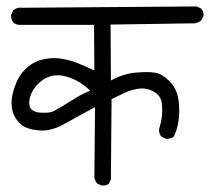

<svg xmlns="http://www.w3.org/2000/svg" viewBox="-20 -576 645 590"><path d="M296.4 -5.9Q307.6 -5.9 314.9 -11.7L320.8 -25.4L322.8 -271.5Q343.8 -281.2 362.1 -290.3Q380.4 -299.3 403.8 -303.2Q410.2 -304.2 416.5 -304.2Q434.1 -304.2 450.7 -295.4Q473.6 -283.2 477.1 -259.8Q478.5 -248 478.5 -237.8Q478.5 -209.5 469.2 -180.7Q468.8 -178.2 468.8 -174.8Q468.8 -171.4 470.2 -166.3Q471.7 -161.1 475.6 -156.7L488.8 -149.9Q490.7 -149.4 494.4 -149.4Q498 -149.4 503.4 -150.9Q508.8 -152.3 514.2 -156.2Q530.8 -190.9 530.8 -236.3Q530.8 -278.8 517.6 -303.7Q510.7 -316.9 500 -327.1Q478.5 -348.6 459 -352.1Q447.8 -354.5 432.4 -354.5Q417 -354.5 398.9 -353Q361.8 -350.1 327.1 -332L320.8 -328.6L319.8 -500.5L578.6 -504.4Q588.9 -506.3 598.1 -512.7L605 -525.9Q605.5 -527.8 605.5 -530.3Q605.5 -541.5 598.6 -549.3L585 -556.2L49.8 -552.2L43.9 -552.7Q31.2 -552.7 21 -544.9L14.2 -530.3Q14.2 -529.3 14.2 -527.8Q14.2 -515.1 21 -506.8Q28.3 -500.5 39.1 -499.5H269L270 -359.4Q241.2 -373 218.8 -382.1Q196.3 -391.1 169.4 -395.5Q157.7 -397.5 144.3 -397.5Q130.9 -397.5 115.2 -394Q81.5 -387.2 57.1 -362.8Q42 -347.7 32.2 -326.7Q15.6 -290 15.6 -258.8Q15.6 -218.8 44.9 -193.4Q62.5 -178.2 100.1 -175.3Q104 -174.8 108.4 -174.8Q142.1 -174.8 178.2 -195.3Q219.7 -218.8 272 -246.6L270 -30.8Q272 -20.5 278.3 -12.2L291 -6.3Q293.9 -5.9 296.4 -5.9ZM151.9 -238.3Q140.1 -229.5 117.2 -229.5Q101.1 -229.5 94.7 -231Q83 -233.9 77.1 -239.7Q69.8 -247.1 69.8 -259.3Q69.8 -261.7 69.8 -264.2Q73.2 -293.9 96.7 -317.9Q123.5 -344.7 156.7 -344.7Q174.8 -344.7 195.8 -336.9Q226.1 -326.2 252 -302.2L256.8 -297.4Q233.9 -287.6 221.7 -280.5Q209.5 -273.4 192.9 -262.7Q176.3 -252 151.9 -238.3Z"/></svg>

Font: Bakudai
Style: Light
Weight: 300
Version: Version 1.48